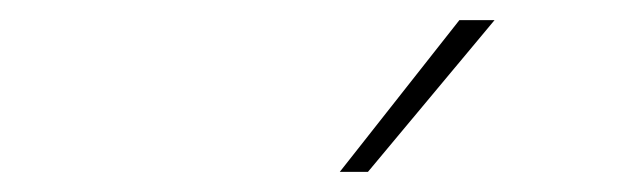

<svg xmlns="http://www.w3.org/2000/svg" viewBox="-20 -754 640 191"><path d="M437 -734H472L346 -583H318Z"/></svg>

Font: Elaine Sans ExtraLight
Style: Italic
Weight: 275
Italic angle: -13°
Designer: Wei Huang
Foundry: Wei Huang
Version: Version 2.001;December 24, 2019;FontCreator 12.0.0.2547 64-b